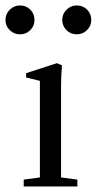

<svg xmlns="http://www.w3.org/2000/svg" viewBox="-55 -675 351 695"><path d="M-35.2 -603Q-35.2 -624.5 -19.5 -639.9Q-3.9 -655.3 17.6 -655.3Q39.6 -655.3 54.7 -640.1Q69.8 -625 69.8 -603Q69.8 -581.1 54.7 -565.9Q39.6 -550.8 17.6 -550.8Q-4.4 -550.8 -19.8 -565.9Q-35.2 -581.1 -35.2 -603ZM170.4 -603Q170.4 -624.5 185.8 -639.9Q201.2 -655.3 222.7 -655.3Q245.1 -655.3 260.3 -640.1Q275.4 -625 275.4 -603Q275.4 -581.1 260 -565.9Q244.6 -550.8 222.7 -550.8Q200.7 -550.8 185.5 -565.9Q170.4 -581.1 170.4 -603ZM30.8 0V-24.9L89.4 -32.7V-382.3L39.6 -394.5V-410.2L150.9 -446.3L169.4 -438.5Q166 -400.9 166 -366.2V-32.7L225.1 -24.9V0Z"/></svg>

Font: Elstob
Style: Regular
Weight: 400
Designer: Peter S. Baker
Version: Version 1.015